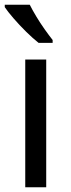

<svg xmlns="http://www.w3.org/2000/svg" viewBox="-21 -786 299 806"><path d="M173 0H85V-536H173ZM104 -766Q115 -744 131.5 -716.5Q148 -689 166.5 -663Q185 -637 200 -618V-606H141Q118 -624 89 -652.5Q60 -681 35.5 -709.5Q11 -738 -1 -756V-766Z"/></svg>

Font: Noto Sans Yi
Style: Regular
Weight: 400
Designer: Monotype Design Team
Foundry: Monotype Imaging Inc.
Version: Version 2.002; ttfautohint (v1.8.4.7-5d5b)